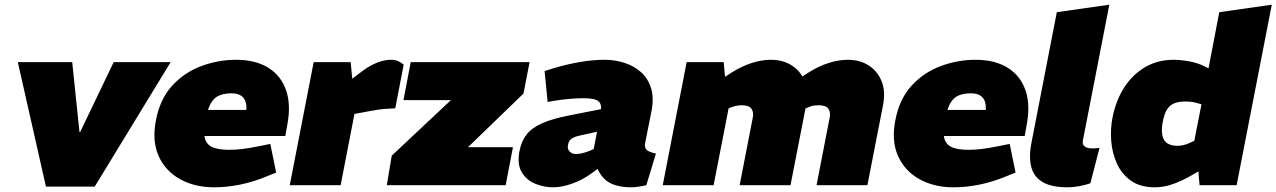

<svg xmlns="http://www.w3.org/2000/svg" viewBox="-20 -790 5445 819"><path d="M176 6 56 -525H288L319 -227H322L465 -525H708L384 6Z M894 9Q810 9 747.5 -26Q685 -61 656.5 -125Q628 -189 645 -276Q662 -367 714 -424Q766 -481 838.5 -508Q911 -535 987 -535Q1070 -535 1124.5 -501Q1179 -467 1200.5 -404.5Q1222 -342 1205 -255L1197 -210H852Q855 -188 867.5 -175Q880 -162 903 -156.5Q926 -151 959 -151Q984 -151 1013.5 -154.5Q1043 -158 1077 -165L1133 -176L1158 -54L1121 -39Q1061 -14 1004 -2.5Q947 9 894 9ZM867 -321H1031Q1033 -358 1016.5 -375Q1000 -392 968 -392Q928 -392 904.5 -377Q881 -362 867 -321Z M1216 0 1318 -525H1476L1485 -425L1439 -422L1530 -490Q1562 -513 1592 -524Q1622 -535 1647 -535Q1677 -536 1702 -514L1666 -328Q1648 -327 1630.5 -326Q1613 -325 1595 -322.5Q1577 -320 1557 -316L1492 -304L1433 0Z M1630 0 1651 -126 1926 -384 1961 -363H1701L1732 -525H2239L2213 -391L1941 -128L1911 -162H2168L2137 0Z M2737 0Q2719 4 2702 6.5Q2685 9 2674 9Q2590 9 2554 -31Q2518 -71 2519 -126L2512 -151L2542 -309Q2549 -344 2533.5 -357.5Q2518 -371 2470 -371Q2439 -371 2406 -368Q2373 -365 2338 -359L2316 -355L2303 -487L2342 -499Q2398 -516 2454 -525.5Q2510 -535 2559 -535Q2603 -535 2643.5 -522Q2684 -509 2714 -482.5Q2744 -456 2757 -414.5Q2770 -373 2759 -316L2732 -180Q2728 -160 2738.5 -150.5Q2749 -141 2778 -135ZM2339 9Q2301 9 2263.5 -6Q2226 -21 2205.5 -55.5Q2185 -90 2196 -146Q2204 -188 2226.5 -216.5Q2249 -245 2293 -264.5Q2337 -284 2410 -298L2552 -326L2531 -229L2454 -212Q2435 -208 2424.5 -202.5Q2414 -197 2409.5 -190Q2405 -183 2403 -173Q2399 -155 2409.5 -144Q2420 -133 2436 -133Q2448 -133 2463.5 -136.5Q2479 -140 2496 -147L2523 -159L2557 -90L2504 -51Q2464 -22 2420 -6.5Q2376 9 2339 9Z M2807 0 2909 -525H3067L3076 -425L3040 -442L3100 -480Q3144 -508 3187 -521.5Q3230 -535 3268 -535Q3319 -535 3356.5 -511.5Q3394 -488 3412 -445Q3430 -402 3419 -343L3352 0H3135L3191 -288Q3196 -311 3185.5 -326Q3175 -341 3145 -341Q3135 -341 3125.5 -339.5Q3116 -338 3107 -335L3088 -328L3024 0ZM3463 0 3519 -288Q3524 -311 3513.5 -326Q3503 -341 3473 -341Q3463 -341 3453.5 -340Q3444 -339 3435 -335L3412 -326L3368 -442L3428 -480Q3472 -508 3515 -521.5Q3558 -535 3596 -535Q3647 -535 3684.5 -511.5Q3722 -488 3740 -445Q3758 -402 3747 -343L3680 0Z M4048 9Q3964 9 3901.5 -26Q3839 -61 3810.5 -125Q3782 -189 3799 -276Q3816 -367 3868 -424Q3920 -481 3992.5 -508Q4065 -535 4141 -535Q4224 -535 4278.5 -501Q4333 -467 4354.5 -404.5Q4376 -342 4359 -255L4351 -210H4006Q4009 -188 4021.5 -175Q4034 -162 4057 -156.5Q4080 -151 4113 -151Q4138 -151 4167.5 -154.5Q4197 -158 4231 -165L4287 -176L4312 -54L4275 -39Q4215 -14 4158 -2.5Q4101 9 4048 9ZM4021 -321H4185Q4187 -358 4170.5 -375Q4154 -392 4122 -392Q4082 -392 4058.5 -377Q4035 -362 4021 -321Z M4631 -8Q4610 -1 4584 4Q4558 9 4534 9Q4467 9 4429 -12.5Q4391 -34 4379.5 -76Q4368 -118 4379 -177L4488 -738L4712 -770L4599 -190Q4596 -174 4606.5 -165.5Q4617 -157 4640 -157Q4647 -157 4654.5 -157.5Q4662 -158 4670 -159Z M4906 9Q4844 9 4804.5 -19Q4765 -47 4744.5 -92Q4724 -137 4720 -189.5Q4716 -242 4726 -291Q4741 -364 4776.5 -418.5Q4812 -473 4865.5 -504Q4919 -535 4986 -535Q5015 -535 5051.5 -528.5Q5088 -522 5116 -508L5189 -472L5121 -425L5181 -738L5405 -770L5255 0H5097L5088 -100L5064 -136L5105 -345L5084 -351Q5074 -354 5062 -355.5Q5050 -357 5036 -357Q5011 -357 4992 -350.5Q4973 -344 4960 -326Q4947 -308 4940 -271Q4933 -234 4938.5 -211Q4944 -188 4960.5 -178Q4977 -168 5003 -168Q5014 -168 5028 -171Q5042 -174 5056 -181L5076 -190L5111 -70L5061 -41Q5021 -18 4982.5 -4.5Q4944 9 4906 9Z"/></svg>

Font: REM Black
Style: Italic
Weight: 900
Italic angle: -11°
Designer: Octavio Pardo
Foundry: Ashler Design
Version: Version 1.005;gftools[0.9.28]